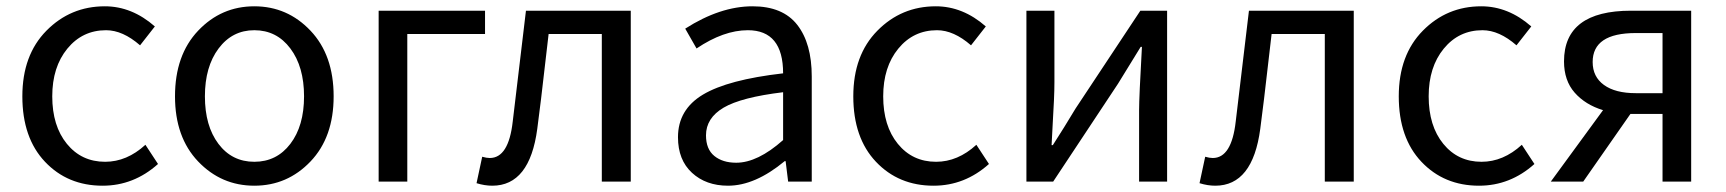

<svg xmlns="http://www.w3.org/2000/svg" viewBox="-20 -577 5485 610"><path d="M306 13Q195 13 123 -63Q51 -139 51 -271Q51 -402 127.5 -479.5Q204 -557 313 -557Q399 -557 472 -493L425 -433Q370 -481 317 -481Q242 -481 194 -422.5Q146 -364 146 -271Q146 -177 192.5 -120Q239 -63 314 -63Q383 -63 442 -117L482 -56Q405 13 306 13Z M536 -271Q536 -402 609.5 -479.5Q683 -557 788 -557Q893 -557 966.5 -479.5Q1040 -402 1040 -271Q1040 -141 966.5 -64Q893 13 788 13Q683 13 609.5 -64Q536 -141 536 -271ZM788 -481Q718 -481 674.5 -423Q631 -365 631 -271Q631 -177 674 -120Q717 -63 788 -63Q859 -63 902.5 -120Q946 -177 946 -271Q946 -365 902.5 -423Q859 -481 788 -481Z M1183 0V-543H1521V-469H1274V0Z M1544 13Q1520 13 1494 5L1512 -79Q1526 -75 1536 -75Q1596 -75 1609 -191Q1612 -216 1651 -543H1984V0H1892V-469H1723Q1719 -435 1712 -374.5Q1705 -314 1699 -263Q1693 -212 1687 -168Q1663 13 1544 13Z M2293 13Q2223 13 2178.5 -28Q2134 -69 2134 -141Q2134 -229 2213.5 -276.5Q2293 -324 2468 -344Q2468 -481 2356 -481Q2279 -481 2193 -423L2157 -486Q2268 -557 2371 -557Q2467 -557 2513 -498Q2559 -439 2559 -334V0H2484L2476 -65H2473Q2379 13 2293 13ZM2319 -60Q2387 -60 2468 -132V-284Q2335 -268 2279 -235Q2223 -202 2223 -147Q2223 -103 2249.5 -81.5Q2276 -60 2319 -60Z M2946 13Q2835 13 2763 -63Q2691 -139 2691 -271Q2691 -402 2767.5 -479.5Q2844 -557 2953 -557Q3039 -557 3112 -493L3065 -433Q3010 -481 2957 -481Q2882 -481 2834 -422.5Q2786 -364 2786 -271Q2786 -177 2832.5 -120Q2879 -63 2954 -63Q3023 -63 3082 -117L3122 -56Q3045 13 2946 13Z M3241 0V-543H3330V-316Q3330 -291 3328.5 -258Q3327 -225 3324.5 -183Q3322 -141 3321 -116H3325Q3361 -172 3397 -232L3603 -543H3688V0H3599V-227Q3599 -268 3608 -428H3604Q3546 -334 3532 -311L3326 0Z M3841 13Q3817 13 3791 5L3809 -79Q3823 -75 3833 -75Q3893 -75 3906 -191Q3909 -216 3948 -543H4281V0H4189V-469H4020Q4016 -435 4009 -374.5Q4002 -314 3996 -263Q3990 -212 3984 -168Q3960 13 3841 13Z M4679 13Q4568 13 4496 -63Q4424 -139 4424 -271Q4424 -402 4500.5 -479.5Q4577 -557 4686 -557Q4772 -557 4845 -493L4798 -433Q4743 -481 4690 -481Q4615 -481 4567 -422.5Q4519 -364 4519 -271Q4519 -177 4565.5 -120Q4612 -63 4687 -63Q4756 -63 4815 -117L4855 -56Q4778 13 4679 13Z M5262 0V-215H5162H5160L5010 0H4907L5073 -227Q5017 -244 4983 -282.5Q4949 -321 4949 -382Q4949 -543 5162 -543H5353V0ZM5177 -281H5262V-472H5177Q5040 -472 5040 -380Q5040 -333 5076 -307Q5112 -281 5177 -281Z"/></svg>

Font: Noto Sans SC
Style: Regular
Weight: 400
Designer: Ryoko NISHIZUKA  (kana, bopomofo & ideographs); Paul D. Hunt (Latin, Greek & Cyrillic); Sandoll Communications , Soo-you
Foundry: Adobe
Version: Version 2.002;hotconv 1.0.116;makeotfexe 2.5.65601